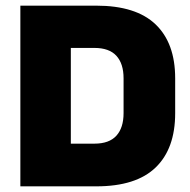

<svg xmlns="http://www.w3.org/2000/svg" viewBox="-20 -659 672 679"><path d="M179.5 0V-151H314Q366 -151 391.5 -179Q417 -207 417 -259V-382Q417 -434 391.5 -461.8Q366 -489.5 314 -489.5H179.5V-639H320.5Q461 -639 530.2 -572.8Q599.5 -506.5 599.5 -382V-258.5Q599.5 -133.5 530.5 -66.8Q461.5 0 320.5 0ZM52 0V-639H230.5V0Z"/></svg>

Font: Anek Gujarati ExtraBold
Style: Regular
Weight: 800
Version: Version 1.003